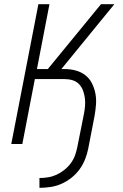

<svg xmlns="http://www.w3.org/2000/svg" viewBox="-20 -690 590 920"><path d="M169 210V163Q190 163 211 159.5Q232 156 251.5 147Q271 138 289 123.5Q307 109 320 91Q333 73 340 53Q347 33 351 12L382 -143Q386 -163 387.5 -182.5Q389 -202 386.5 -221Q384 -240 377.5 -257Q371 -274 358.5 -287Q346 -300 328 -305.5Q310 -311 290 -311H147L87 0H34L164 -670H217L157 -359H209L464 -670H528L274 -359H291Q318 -359 343.5 -352Q369 -345 389 -329.5Q409 -314 420.5 -291Q432 -268 437 -242.5Q442 -217 440 -189.5Q438 -162 433 -134L403 21Q398 47 388 72.5Q378 98 361.5 121Q345 144 322 162Q299 180 274 191Q249 202 222 206Q195 210 169 210Z"/></svg>

Font: Lode Dark
Style: Italic
Weight: 400
Italic angle: -11°
Monospace: yes
Designer: Belleve Invis
Foundry: Belleve Invis
Version: Version 29.2.0; ttfautohint (v1.8.3)